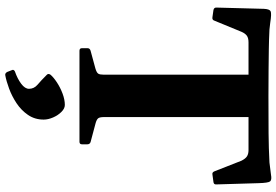

<svg xmlns="http://www.w3.org/2000/svg" viewBox="-187 -613 1095 761"><g transform="rotate(90 360.5 -232.5)"><path d="M181 0Q171 0 171 -10V-32Q171 -41 181 -44L251 -63Q268 -68 272 -74.5Q276 -81 276 -96V-670H148Q130 -670 121 -663Q112 -656 106 -642L62 -535Q59 -525 48 -527L20 -531Q10 -533 10 -542L15 -731Q16 -753 24.5 -757.5Q33 -762 71 -756L97 -753Q137 -751 175 -750.5Q213 -750 257 -749.5Q301 -749 361 -749Q449 -749 508.5 -749.5Q568 -750 624 -753L672 -759Q693 -763 699 -755.5Q705 -748 706 -709L711 -541Q711 -532 701 -531L672 -527Q663 -525 659 -535L617 -642Q609 -658 599.5 -664Q590 -670 575 -670H444V-98Q444 -80 449 -74Q454 -68 468 -64L543 -44Q552 -41 552 -31V-10Q552 0 542 0ZM279 294Q270 296 265 286L258 268Q254 261 263 256Q292 246 312 231Q332 216 332 200Q332 180 315.5 166Q299 152 277 130Q270 124 276 115Q286 103 306.5 89.5Q327 76 351 67Q375 58 396 58Q410 58 423.5 71.5Q437 85 445.5 104.5Q454 124 454 142Q454 177 435.5 204Q417 231 389 249.5Q361 268 331 279Q301 290 279 294Z"/></g></svg>

Font: Hahmlet
Style: Bold
Weight: 700
Designer: Minjoo Ham & Mark Frömberg
Foundry: hypertype
Version: Version 1.002; ttfautohint (v1.8.3)